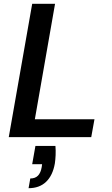

<svg xmlns="http://www.w3.org/2000/svg" viewBox="-20 -720 589 1008"><path d="M26 0 149 -700H269L163 -94H476L459 0ZM130 268 139 217Q165 217 179.5 202Q194 187 199 157L201 142H149L166 46H271Q273 70 272 94Q271 118 268 138Q257 201 222 234.5Q187 268 130 268Z"/></svg>

Font: DM Sans 20pt SemiBold
Style: Italic
Weight: 600
Italic angle: -10°
Version: Version 4.004;gftools[0.9.30]